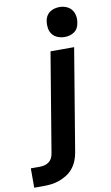

<svg xmlns="http://www.w3.org/2000/svg" viewBox="-213 -806 618 1073"><g transform="rotate(-10 95.5 -270.0)"><path d="M-109 215V105H-59Q-46 105 -32.5 102Q-19 99 -7.5 91Q4 83 10.5 70.5Q17 58 19 45L113 -520H247L150 63Q146 86 137 108Q128 130 112.5 149Q97 168 76 181Q55 194 32.5 202Q10 210 -13 212.5Q-36 215 -59 215ZM205 -585Q185 -585 166 -592.5Q147 -600 135.5 -615Q124 -630 121 -650Q118 -670 121 -690Q123 -705 130.5 -718Q138 -731 150.5 -739.5Q163 -748 177 -751.5Q191 -755 205 -755Q225 -755 243.5 -747.5Q262 -740 273.5 -725Q285 -710 288.5 -690Q292 -670 288 -650Q286 -635 279 -622Q272 -609 259.5 -600.5Q247 -592 233 -588.5Q219 -585 205 -585Z"/></g></svg>

Font: Iosevka Aile Extrabold Oblique
Style: Regular
Weight: 800
Italic angle: -9°
Designer: Belleve Invis
Foundry: Belleve Invis
Version: Version 31.1.0; ttfautohint (v1.8.4)